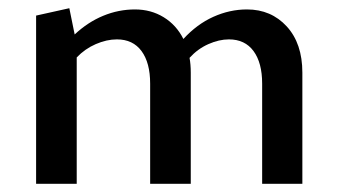

<svg xmlns="http://www.w3.org/2000/svg" viewBox="-20 -448 826 468"><path d="M717 -271V0H619V-244Q619 -295 598 -323.5Q577 -352 538 -352Q514 -352 488 -340.5Q462 -329 442 -307Q445 -291 445 -271V0H346V-244Q346 -295 325 -323.5Q304 -352 265 -352Q240 -352 213.5 -340.5Q187 -329 167 -308V0H68V-410L149 -428L162 -364Q194 -394 231.5 -409.5Q269 -425 309 -425Q348 -425 379 -406Q410 -387 427 -353Q460 -389 500 -407Q540 -425 582 -425Q641 -425 679 -383.5Q717 -342 717 -271Z"/></svg>

Font: Ysabeau Semibold
Style: Regular
Weight: 600
Designer: Christian Thalmann (Catharsis Fonts)
Version: Version 0.003